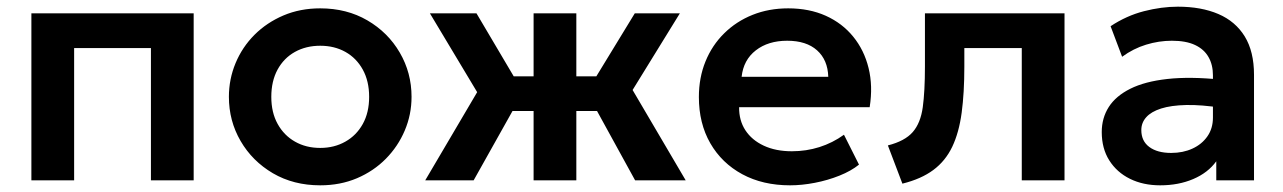

<svg xmlns="http://www.w3.org/2000/svg" viewBox="-20 -540 3843 575"><path d="M74 0V-500H560V0H432V-396H202V0Z M939 15Q859 15 797.2 -21.2Q735.5 -57.5 700.5 -117.8Q665.5 -178 665.5 -250Q665.5 -303 685.5 -351Q705.5 -399 742.2 -435.8Q779 -472.5 829 -493.8Q879 -515 939 -515Q1018.5 -515 1080.2 -479Q1142 -443 1177.2 -382.5Q1212.5 -322 1212.5 -250Q1212.5 -197 1192.2 -149.2Q1172 -101.5 1135.5 -64.5Q1099 -27.5 1049 -6.2Q999 15 939 15ZM939 -97Q981 -97 1014.2 -115.8Q1047.5 -134.5 1066.5 -168.8Q1085.5 -203 1085.5 -250Q1085.5 -297 1066.5 -331.5Q1047.5 -366 1014.5 -384.5Q981.5 -403 939 -403Q896.5 -403 863.2 -384.5Q830 -366 811.2 -331.5Q792.5 -297 792.5 -250Q792.5 -203 811.5 -168.8Q830.5 -134.5 863.5 -115.8Q896.5 -97 939 -97Z M1578 0V-207.5H1440V-311.5H1578V-500H1706V-311.5H1843V-207.5H1706V0ZM1253.5 0 1409 -264 1267.5 -500H1407L1546.5 -264L1398.5 0ZM1882 0 1737 -264 1881 -500H2016L1874.5 -270.5L2033.5 0Z M2346 15Q2264.5 15 2203 -18.2Q2141.5 -51.5 2107.2 -111Q2073 -170.5 2073 -249.5Q2073 -307.5 2092.8 -356Q2112.5 -404.5 2148.8 -440.2Q2185 -476 2233.8 -495.5Q2282.5 -515 2340.5 -515Q2403.5 -515 2453 -492.8Q2502.5 -470.5 2535.2 -430.2Q2568 -390 2581.2 -336.2Q2594.5 -282.5 2584.5 -219H2193.5Q2193 -179.5 2212.2 -150Q2231.5 -120.5 2267.2 -103.8Q2303 -87 2351.5 -87Q2394.5 -87 2434 -99.5Q2473.5 -112 2507.5 -136.5L2552.5 -47Q2529 -28 2494 -14Q2459 0 2420.2 7.5Q2381.5 15 2346 15ZM2201 -310H2460.5Q2459 -360.5 2427 -389.2Q2395 -418 2337.5 -418Q2280.5 -418 2243.5 -389.2Q2206.5 -360.5 2201 -310Z M2682.5 10 2639 -104.5Q2690 -117.5 2713.5 -144.5Q2737 -171.5 2743.5 -219Q2750 -266.5 2750 -340.5V-500H3168V0H3040V-396H2868V-340.5Q2868 -262 2860 -202.5Q2852 -143 2831.8 -100.5Q2811.5 -58 2775.2 -31Q2739 -4 2682.5 10Z M3454.5 15Q3403.5 15 3364 -4.5Q3324.5 -24 3302 -59.8Q3279.5 -95.5 3279.5 -144.5Q3279.5 -186.5 3300.5 -219.5Q3321.5 -252.5 3365 -274.2Q3408.5 -296 3476.2 -303.5Q3544 -311 3637 -301.5L3639 -217Q3578 -226.5 3532.5 -225.5Q3487 -224.5 3457.2 -215Q3427.5 -205.5 3412.8 -189Q3398 -172.5 3398 -150.5Q3398 -117.5 3422 -99.8Q3446 -82 3487.5 -82Q3523 -82 3551.2 -95Q3579.5 -108 3596 -131.8Q3612.5 -155.5 3612.5 -188V-314.5Q3612.5 -346 3599.2 -369.2Q3586 -392.5 3559 -405.2Q3532 -418 3489.5 -418Q3450.5 -418 3412.2 -406.2Q3374 -394.5 3340.5 -370L3306 -461.5Q3353.5 -493 3406 -506.5Q3458.5 -520 3507.5 -520Q3577.5 -520 3628.8 -498Q3680 -476 3707.8 -430.8Q3735.5 -385.5 3735.5 -316V0H3622.5V-57Q3597.5 -22.5 3553.5 -3.8Q3509.5 15 3454.5 15Z"/></svg>

Font: Geologica Roman Medium
Style: Regular
Weight: 500
Designer: Sindre Bremnes, Frode Helland
Foundry: Monokrom Skriftforlag AS
Version: Version 1.010;gftools[0.9.28]